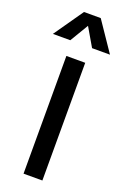

<svg xmlns="http://www.w3.org/2000/svg" viewBox="-202 -1019 700 1073"><g transform="rotate(20 148.0 -482.0)"><path d="M91 0V-700H203V0ZM-22 -790 99.5 -964.5H199L317.5 -790H211L147 -899.5L81.5 -790Z"/></g></svg>

Font: Geologica Roman
Style: Regular
Weight: 400
Designer: Sindre Bremnes, Frode Helland
Foundry: Monokrom Skriftforlag AS
Version: Version 1.010;gftools[0.9.28]